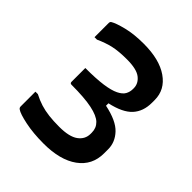

<svg xmlns="http://www.w3.org/2000/svg" viewBox="-202 -852 1004 1004"><g transform="rotate(45 300.0 -350.0)"><path d="M284 -720Q400 -720 466 -674Q532 -628 532 -552V-532Q532 -468 495.5 -428Q459 -388 373 -369V-351Q465 -332 503.5 -291Q542 -250 542 -198V-168Q542 -80 473 -30Q404 20 282 20Q205 20 145.5 7.5Q86 -5 68 -18Q60 -23 60 -33V-142H78Q109 -126 138 -117Q167 -108 200.5 -104Q234 -100 278 -100Q352 -100 386 -125Q420 -150 420 -190V-199Q420 -233 397 -255.5Q374 -278 319 -289.5Q264 -301 168 -301Q157 -301 157 -312V-414Q237 -414 286.5 -421Q336 -428 363.5 -441.5Q391 -455 401 -473Q411 -491 411 -513V-518Q411 -553 381 -576.5Q351 -600 279 -600Q218 -600 178.5 -591Q139 -582 95 -562H77V-667Q77 -677 85 -681Q105 -693 158 -706.5Q211 -720 284 -720Z"/></g></svg>

Font: Recursive Sn Lnr St SmB
Style: Regular
Weight: 600
Version: Version 1.079;hotconv 1.0.112;makeotfexe 2.5.65598; ttfautoh